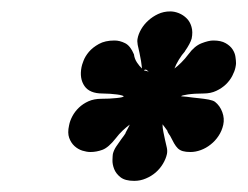

<svg xmlns="http://www.w3.org/2000/svg" viewBox="-20 -689 436 338"><path d="M242.2 -562Q238.8 -565.9 237.1 -566.4Q235.4 -566.9 233.4 -565.4Q234.4 -564.5 236.3 -564.5Q237.3 -564.5 239.3 -563.7Q241.2 -563 242.2 -562ZM305.2 -598.1Q300.3 -592.8 294.9 -584Q289.6 -575.2 287.1 -568.4Q292.5 -572.3 299.1 -578.9Q305.7 -585.4 312 -593.8Q322.3 -607.9 334.7 -612.8Q347.2 -617.7 355.5 -617.7Q369.1 -617.7 377.2 -613Q385.3 -608.4 389.4 -602.1Q393.6 -595.7 394.5 -588.9Q395.5 -582 395.5 -577.6Q395.5 -575.2 394.5 -570.3Q393.1 -563.5 388.9 -555.4Q384.8 -547.4 377.7 -540.5Q370.6 -533.7 360.8 -529.1Q351.1 -524.4 337.9 -524.4Q321.8 -524.4 310.5 -522.7Q299.3 -521 298.8 -519.5Q303.7 -519 309.1 -518.6Q313.5 -518.1 319.1 -517.3Q324.7 -516.6 330.1 -516.1Q339.8 -515.1 347.4 -513.7Q355 -512.2 358.4 -509.8Q367.2 -502.9 371.3 -491.7Q375.5 -480.5 373 -469.2Q370.6 -458.5 364.7 -449.7Q358.9 -440.9 350.8 -434.6Q342.8 -428.2 333.5 -424.8Q324.2 -421.4 315.4 -421.4Q307.1 -421.4 302 -422.9Q296.9 -424.3 293.2 -427.7Q289.6 -431.2 286.4 -436.8Q283.2 -442.4 278.8 -451.2V-450.7Q274.9 -456.1 274.4 -459.5L274.9 -458.5Q272 -462.4 270 -465.1Q268.1 -467.8 266.1 -470.2Q266.1 -463.9 267.6 -456.8Q269 -449.7 270.5 -442.9Q272.5 -434.6 273.7 -429Q274.9 -423.3 273.9 -418Q272 -409.2 266.8 -400.6Q261.7 -392.1 254.2 -385.5Q246.6 -378.9 236.8 -374.8Q227.1 -370.6 216.3 -370.6Q200.2 -370.6 192.1 -377Q184.1 -383.3 180.9 -391.6Q177.7 -399.9 178 -407.5Q178.2 -415 178.7 -418Q180.2 -424.3 184.3 -430.7Q188.5 -437 193.4 -443.8Q196.3 -447.8 198.5 -450.7Q200.7 -453.6 201.7 -455.6L200.7 -454.6Q203.1 -459 205.1 -462.9Q207 -466.8 208.5 -469.7Q203.1 -465.8 196.3 -459.5Q189.5 -453.1 183.6 -445.3Q170.9 -429.2 160.4 -425.3Q149.9 -421.4 139.2 -421.4Q132.8 -421.4 125 -423.8Q117.2 -426.3 111.1 -431.9Q105 -437.5 101.8 -446.3Q98.6 -455.1 101.6 -468.3Q103 -476.1 107.4 -484.4Q111.8 -492.7 118.9 -499.5Q126 -506.3 135.7 -510.7Q145.5 -515.1 158.7 -515.1Q172.9 -515.1 185.1 -516.4Q197.3 -517.6 197.8 -519.5Q197.8 -520 194.6 -521Q191.4 -522 186 -522.7Q180.7 -523.4 173.8 -523.9Q167 -524.4 160.6 -524.4Q137.7 -524.4 128.7 -537.6Q119.6 -550.8 123.5 -570.8Q124 -574.2 127 -582Q129.9 -589.8 136.5 -597.7Q143.1 -605.5 154.1 -611.6Q165 -617.7 181.6 -617.7Q190.9 -617.7 200.2 -613Q209.5 -608.4 215.8 -593.3Q216.8 -585.4 221.2 -578.9Q225.6 -572.3 230 -568.4Q229.5 -574.2 228.3 -581.5Q227.1 -588.9 225.6 -595.7Q223.6 -603.5 222.4 -610.1Q221.2 -616.7 222.2 -621.1Q223.6 -628.9 228.5 -637.5Q233.4 -646 241 -652.8Q248.5 -659.7 258.3 -664.3Q268.1 -668.9 279.8 -668.9Q287.1 -668.9 294.9 -665.8Q302.7 -662.6 308.6 -656.7Q314.5 -650.9 317.1 -641.8Q319.8 -632.8 317.4 -621.1Q314.9 -612.3 305.7 -599.1Z"/></svg>

Font: Fibel Nord
Style: Bold Italic
Weight: 700
Designer: Peter Wiegel
Foundry: Peter Wioegel
Version: Version 000.000